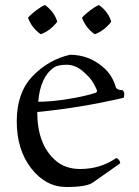

<svg xmlns="http://www.w3.org/2000/svg" viewBox="-20 -728 557 768"><path d="M300 -52Q382 -52 445 -96Q459 -91 461 -75L353 1Q329 20 246 20Q163 20 105 -54.5Q47 -129 47 -243Q47 -357 110 -423Q173 -489 260 -509Q336 -509 394 -458Q429 -428 443 -380Q446 -368 471 -367Q477 -360 477 -352.5Q477 -345 475 -337Q299 -296 129 -280Q129 -152 200 -88Q240 -52 300 -52ZM363 -357Q368 -360 368 -364.5Q368 -369 355.5 -392.5Q343 -416 312 -442.5Q281 -469 247 -469Q213 -469 197 -459Q141 -421 133 -321Q187 -321 256 -332.5Q325 -344 363 -357ZM143 -591Q107 -616 92 -657Q104 -671 124.5 -686.5Q145 -702 160 -708Q198 -680 209 -641Q181 -605 143 -591ZM359 -591Q323 -616 308 -657Q320 -671 340.5 -686.5Q361 -702 376 -708Q414 -680 425 -641Q397 -605 359 -591Z"/></svg>

Font: Rosarivo
Style: Regular
Weight: 400
Designer: Pablo Ugerman
Foundry: Pablo Ugerman
Version: Version 1.003